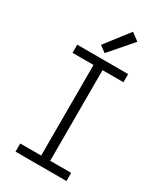

<svg xmlns="http://www.w3.org/2000/svg" viewBox="-236 -1055 972 1143"><g transform="rotate(30 250.0 -484.0)"><path d="M75 0V-56H219V-679H75V-735H425V-679H281V-56H425V0ZM241 -773 198 -805 324 -968 376 -929Z"/></g></svg>

Font: Iosevka SS01 Light
Style: Regular
Weight: 300
Monospace: yes
Designer: Belleve Invis
Foundry: Belleve Invis
Version: 2.3.3; ttfautohint (v1.8.3)